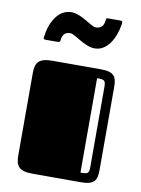

<svg xmlns="http://www.w3.org/2000/svg" viewBox="-83 -781 615 837"><g transform="rotate(10 225.0 -362.0)"><path d="M45 -68C45 -23 58 0 120 0H334C395 0 405 -22 405 -67V-432C405 -479 395 -500 334 -500H120C58 -500 45 -477 45 -432ZM363 -72C363 -43 356 -41 325 -41V-459C356 -459 363 -457 363 -428ZM331 -724C320 -724 319 -723 319 -719C316 -697 311 -676 281 -676C258 -676 212 -723 165 -723C111 -723 75 -667 67 -602C66 -598 61 -585 74 -585H123C136 -585 138 -587 139 -591C141 -612 147 -632 176 -632C198 -632 245 -585 292 -585C345 -585 380 -643 390 -709C391 -716 392 -724 383 -724Z"/></g></svg>

Font: Fascinate Inline
Style: Regular
Weight: 900
Designer: Astigmatic (AOETI)
Foundry: Astigmatic (AOETI)
Version: Version 1.000